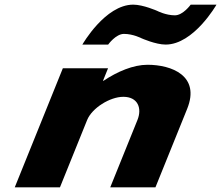

<svg xmlns="http://www.w3.org/2000/svg" viewBox="-20 -807 953 827"><path d="M589.9 -642C589.9 -642 650.5 -615 693.4 -615C814.4 -615 912.5 -787 912.5 -787H801.4C801.4 -787 768.5 -741 733.3 -741C693.7 -741 657.4 -760 657.4 -760C657.4 -760 596.8 -787 553.9 -787C432.9 -787 334.8 -615 334.8 -615H445.9C445.9 -615 478.8 -661 514 -661C553.6 -661 589.9 -642 589.9 -642ZM238.2 0H43.5L250.7 -513H445.4L423.6 -459H425.8C486 -499 553.8 -528 615.4 -528C718.8 -528 843.9 -481 786.1 -338L649.5 0H454.8L572 -290C592.6 -341 573.9 -390 511.2 -390C452.9 -390 375.9 -341 355.3 -290Z"/></svg>

Font: Hussar
Style: BdWideOblFour
Weight: 700
Foundry: Cannot Into Space Fonts
Version: Version 2.00